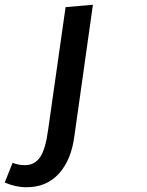

<svg xmlns="http://www.w3.org/2000/svg" viewBox="-344 -546 620 808"><path d="M-232 242Q-148 242 -96 184.5Q-44 127 -31 27L47 -526L-68 -516L-141 -3Q-152 81 -175 115Q-198 149 -239 149Q-267 149 -291 139L-324 222Q-279 242 -232 242Z"/></svg>

Font: Brisa Sans Medium
Style: Italic
Weight: 600
Italic angle: -8°
Designer: Dalton Maag Ltd
Foundry: Dalton Maag Ltd
Version: Version 1.101;July 10, 2019;FontCreator 11.5.0.2425 64-bit